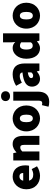

<svg xmlns="http://www.w3.org/2000/svg" viewBox="1336 -2110 962 3674"><g transform="rotate(-90 1817.0 -273.0)"><path d="M290 12C346 12 418 -8 472 -46L418 -148C382 -128 348 -118 314 -118C258 -118 214 -138 198 -198H483C486 -210 490 -240 490 -270C490 -404 420 -512 272 -512C150 -512 32 -412 32 -250C32 -84 144 12 290 12ZM196 -310C206 -360 238 -382 276 -382C328 -382 344 -348 344 -310Z M584 0H756V-328C782 -352 800 -366 832 -366C866 -366 882 -350 882 -286V0H1054V-308C1054 -432 1008 -512 898 -512C830 -512 780 -478 740 -440H736L724 -500H584Z M1388 12C1516 12 1636 -84 1636 -250C1636 -416 1516 -512 1388 -512C1260 -512 1140 -416 1140 -250C1140 -84 1260 12 1388 12ZM1388 -126C1336 -126 1316 -174 1316 -250C1316 -326 1336 -374 1388 -374C1440 -374 1460 -326 1460 -250C1460 -174 1440 -126 1388 -126Z M1706 188C1856 188 1900 86 1900 -26V-500H1728V-20C1728 34 1714 54 1678 54C1666 54 1656 52 1642 48L1612 174C1634 182 1660 188 1706 188ZM1814 -562C1870 -562 1908 -596 1908 -648C1908 -700 1870 -734 1814 -734C1758 -734 1720 -700 1720 -648C1720 -596 1758 -562 1814 -562Z M2146 12C2200 12 2244 -12 2284 -48H2288L2300 0H2440V-278C2440 -442 2362 -512 2232 -512C2154 -512 2082 -488 2012 -446L2072 -336C2124 -364 2162 -376 2198 -376C2242 -376 2264 -360 2268 -324C2076 -304 1996 -246 1996 -142C1996 -60 2052 12 2146 12ZM2206 -120C2176 -120 2160 -133 2160 -156C2160 -184 2186 -210 2268 -222V-154C2250 -134 2234 -120 2206 -120Z M2734 12C2778 12 2826 -12 2860 -46H2864L2876 0H3016V-696H2844V-534L2850 -462C2820 -492 2788 -512 2734 -512C2632 -512 2530 -414 2530 -250C2530 -88 2610 12 2734 12ZM2780 -128C2734 -128 2706 -162 2706 -252C2706 -340 2740 -372 2776 -372C2798 -372 2824 -366 2844 -348V-164C2826 -136 2806 -128 2780 -128Z M3354 12C3482 12 3602 -84 3602 -250C3602 -416 3482 -512 3354 -512C3226 -512 3106 -416 3106 -250C3106 -84 3226 12 3354 12ZM3354 -126C3302 -126 3282 -174 3282 -250C3282 -326 3302 -374 3354 -374C3406 -374 3426 -326 3426 -250C3426 -174 3406 -126 3354 -126Z"/></g></svg>

Font: Source Sans Pro Black
Style: Regular
Weight: 900
Designer: Paul D. Hunt
Foundry: Adobe Systems Incorporated
Version: Version 3.006;hotconv 1.0.111;makeotfexe 2.5.65597